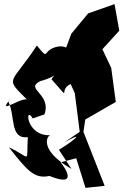

<svg xmlns="http://www.w3.org/2000/svg" viewBox="-20 -821 599 932"><path d="M350 -53 395 91 488 81 385 -181 394 -241 542 -326 520 -491 477 -582 559 -672 536 -801 408 -756 326 -657 278 -528C386 -415 361 -612 262 -595C179 -580 225 -519 159 -600C29 -402 -3 -451 121 -328C110 -377 -61 -236 42 -354L20 -329C56 -259 25 -145 115 -155C107 -22 134 -55 23 -106C112 7 147 49 220 33C362 91 296 -7 274 -33ZM343 -369 367 -181 291 -129C400 -190 339 -138 266 -94L327 -1C167 -93 208 -163 225 -165C106 -157 99 -314 139 -246L196 -266C231 -367 98 -388 175 -427C280 -455 267 -495 230 -436C335 -320 258 -385 323 -413Z"/></svg>

Font: Asimov Silicon
Style: Regular
Weight: 400
Designer: Google
Version: Version 2.000980; 2014